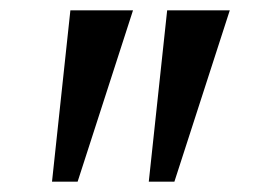

<svg xmlns="http://www.w3.org/2000/svg" viewBox="-20 -846 527 371"><path d="M237 -826 130 -495H80.5L116 -826ZM424 -826 317 -495H267.5L303 -826Z"/></svg>

Font: Merriweather 36pt Medium
Style: Regular
Weight: 500
Version: Version 2.100